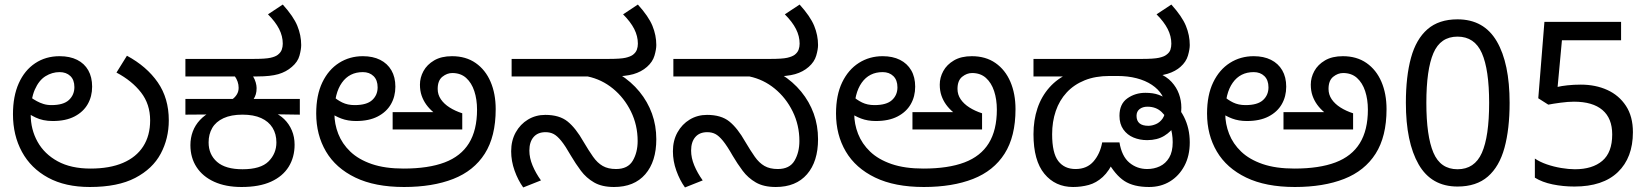

<svg xmlns="http://www.w3.org/2000/svg" viewBox="-20 -810 7254 844"><path d="M375 12Q267 12 191.5 -29Q116 -70 76.5 -142.5Q37 -215 37 -308Q37 -387 62.5 -444Q88 -501 134.5 -532Q181 -563 242 -563Q287 -563 319 -547Q351 -531 368 -501Q385 -471 385 -429Q385 -386 365.5 -352Q346 -318 307.5 -298Q269 -278 212 -278Q190 -278 171 -282Q152 -286 136.5 -293.5Q121 -301 108 -309L118 -380Q128 -373 141.5 -365.5Q155 -358 171 -353Q187 -348 206 -348Q259 -348 283 -370.5Q307 -393 307 -427Q307 -459 289 -476Q271 -493 242 -493Q209 -493 180 -475Q151 -457 133 -416Q115 -375 115 -306Q115 -241 145 -187Q175 -133 233.5 -101Q292 -69 378 -69Q462 -69 520.5 -94Q579 -119 609.5 -166.5Q640 -214 640 -281Q640 -352 600 -403.5Q560 -455 492 -491L538 -565Q625 -518 673.5 -448Q722 -378 722 -281Q722 -201 686.5 -134.5Q651 -68 574.5 -28Q498 12 375 12Z M1042 12Q972 12 921.5 -11Q871 -34 844 -75.5Q817 -117 817 -172Q817 -204 827.5 -232Q838 -260 859 -282.5Q880 -305 911 -321L925 -307L795 -306V-375H1003Q1014 -383 1021.5 -395.5Q1029 -408 1029 -424Q1029 -438 1024.5 -451Q1020 -464 1012 -475L1057 -487L1092 -475Q1100 -462 1104 -448Q1108 -434 1108 -423Q1108 -407 1104.5 -395.5Q1101 -384 1095 -375H1298V-306L1164 -308L1179 -318Q1208 -307 1229.5 -286Q1251 -265 1263 -236.5Q1275 -208 1275 -174Q1275 -119 1249 -77Q1223 -35 1171.5 -11.5Q1120 12 1042 12ZM1046 -66Q1126 -66 1160.5 -100.5Q1195 -135 1195 -184Q1195 -221 1178 -248.5Q1161 -276 1128 -291Q1095 -306 1046 -306Q996 -306 962.5 -290.5Q929 -275 913 -247.5Q897 -220 897 -184Q897 -131 934 -98.5Q971 -66 1046 -66ZM795 -474V-551H1093Q1147 -551 1169 -556Q1191 -561 1201 -569Q1214 -579 1218.5 -591.5Q1223 -604 1223 -618Q1223 -651 1207 -682.5Q1191 -714 1158 -747L1223 -790Q1270 -738 1287 -696.5Q1304 -655 1304 -612Q1304 -593 1296.5 -565.5Q1289 -538 1263 -516Q1238 -494 1203.5 -484Q1169 -474 1111 -474Z M1754 -69Q1863 -69 1934.5 -96Q2006 -123 2041.5 -180.5Q2077 -238 2077 -328Q2077 -373 2065 -409.5Q2053 -446 2029 -467.5Q2005 -489 1968 -489Q1945 -489 1924.5 -472.5Q1904 -456 1904 -419Q1904 -394 1918 -373.5Q1932 -353 1956.5 -337.5Q1981 -322 2012 -312V-241H1706V-317H1885Q1867 -332 1854 -350Q1841 -368 1833.5 -389.5Q1826 -411 1826 -438Q1826 -469 1841.5 -497.5Q1857 -526 1888.5 -544.5Q1920 -563 1967 -563Q2028 -563 2071 -533Q2114 -503 2136.5 -450.5Q2159 -398 2159 -330Q2159 -210 2111 -134.5Q2063 -59 1972.5 -23.5Q1882 12 1756 12Q1628 12 1542 -29.5Q1456 -71 1413 -144Q1370 -217 1370 -311Q1370 -392 1397 -448Q1424 -504 1470.5 -533.5Q1517 -563 1575 -563Q1619 -563 1651 -547Q1683 -531 1700.5 -501Q1718 -471 1718 -429Q1718 -386 1698.5 -352Q1679 -318 1640.5 -298Q1602 -278 1545 -278Q1509 -278 1480 -289Q1451 -300 1430.5 -316Q1410 -332 1396 -348L1420 -414Q1429 -402 1445 -386.5Q1461 -371 1484.5 -359.5Q1508 -348 1539 -348Q1592 -348 1616 -370Q1640 -392 1640 -426Q1640 -458 1622 -475.5Q1604 -493 1575 -493Q1516 -493 1483 -446.5Q1450 -400 1450 -315V-311Q1450 -265 1467 -221.5Q1484 -178 1520 -143.5Q1556 -109 1614 -89Q1672 -69 1754 -69Z M2679 12Q2626 12 2591.5 -8Q2557 -28 2533.5 -59.5Q2510 -91 2490 -125Q2465 -169 2447 -191Q2429 -213 2413.5 -221Q2398 -229 2378 -229Q2344 -229 2325.5 -207.5Q2307 -186 2307 -148Q2307 -116 2321 -82.5Q2335 -49 2358 -17L2280 14Q2257 -18 2242 -60Q2227 -102 2227 -145Q2227 -192 2247 -228Q2267 -264 2301 -284.5Q2335 -305 2377 -305Q2439 -305 2475 -276Q2511 -247 2545 -187Q2568 -148 2587 -121Q2606 -94 2629.5 -80.5Q2653 -67 2688 -67Q2740 -67 2761.5 -103.5Q2783 -140 2783 -190Q2783 -260 2753.5 -320Q2724 -380 2674.5 -420.5Q2625 -461 2563 -474H2229V-551H2654Q2708 -551 2729.5 -556Q2751 -561 2762 -569Q2775 -579 2779.5 -591.5Q2784 -604 2784 -618Q2784 -651 2768 -682.5Q2752 -714 2719 -747L2784 -790Q2831 -738 2848 -696.5Q2865 -655 2865 -612Q2865 -593 2857 -565.5Q2849 -538 2824 -516Q2799 -494 2764 -484Q2729 -474 2671 -474H2647L2704 -483Q2755 -451 2791 -407Q2827 -363 2846 -310.5Q2865 -258 2865 -198Q2865 -100 2816.5 -44Q2768 12 2679 12Z M3390 12Q3337 12 3302.5 -8Q3268 -28 3244.5 -59.5Q3221 -91 3201 -125Q3176 -169 3158 -191Q3140 -213 3124.5 -221Q3109 -229 3089 -229Q3055 -229 3036.5 -207.5Q3018 -186 3018 -148Q3018 -116 3032 -82.5Q3046 -49 3069 -17L2991 14Q2968 -18 2953 -60Q2938 -102 2938 -145Q2938 -192 2958 -228Q2978 -264 3012 -284.5Q3046 -305 3088 -305Q3150 -305 3186 -276Q3222 -247 3256 -187Q3279 -148 3298 -121Q3317 -94 3340.5 -80.5Q3364 -67 3399 -67Q3451 -67 3472.5 -103.5Q3494 -140 3494 -190Q3494 -260 3464.5 -320Q3435 -380 3385.5 -420.5Q3336 -461 3274 -474H2940V-551H3365Q3419 -551 3440.5 -556Q3462 -561 3473 -569Q3486 -579 3490.5 -591.5Q3495 -604 3495 -618Q3495 -651 3479 -682.5Q3463 -714 3430 -747L3495 -790Q3542 -738 3559 -696.5Q3576 -655 3576 -612Q3576 -593 3568 -565.5Q3560 -538 3535 -516Q3510 -494 3475 -484Q3440 -474 3382 -474H3358L3415 -483Q3466 -451 3502 -407Q3538 -363 3557 -310.5Q3576 -258 3576 -198Q3576 -100 3527.5 -44Q3479 12 3390 12Z M4039 -69Q4148 -69 4219.5 -96Q4291 -123 4326.5 -180.5Q4362 -238 4362 -328Q4362 -373 4350 -409.5Q4338 -446 4314 -467.5Q4290 -489 4253 -489Q4230 -489 4209.5 -472.5Q4189 -456 4189 -419Q4189 -394 4203 -373.5Q4217 -353 4241.5 -337.5Q4266 -322 4297 -312V-241H3991V-317H4170Q4152 -332 4139 -350Q4126 -368 4118.5 -389.5Q4111 -411 4111 -438Q4111 -469 4126.5 -497.5Q4142 -526 4173.5 -544.5Q4205 -563 4252 -563Q4313 -563 4356 -533Q4399 -503 4421.5 -450.5Q4444 -398 4444 -330Q4444 -210 4396 -134.5Q4348 -59 4257.5 -23.5Q4167 12 4041 12Q3913 12 3827 -29.5Q3741 -71 3698 -144Q3655 -217 3655 -311Q3655 -392 3682 -448Q3709 -504 3755.5 -533.5Q3802 -563 3860 -563Q3904 -563 3936 -547Q3968 -531 3985.5 -501Q4003 -471 4003 -429Q4003 -386 3983.5 -352Q3964 -318 3925.5 -298Q3887 -278 3830 -278Q3794 -278 3765 -289Q3736 -300 3715.5 -316Q3695 -332 3681 -348L3705 -414Q3714 -402 3730 -386.5Q3746 -371 3769.5 -359.5Q3793 -348 3824 -348Q3877 -348 3901 -370Q3925 -392 3925 -426Q3925 -458 3907 -475.5Q3889 -493 3860 -493Q3801 -493 3768 -446.5Q3735 -400 3735 -315V-311Q3735 -265 3752 -221.5Q3769 -178 3805 -143.5Q3841 -109 3899 -89Q3957 -69 4039 -69Z M4697 12Q4619 12 4571 -46Q4523 -104 4523 -220Q4523 -282 4540.5 -334Q4558 -386 4593 -425.5Q4628 -465 4678 -487L4693 -474H4523V-551H4999Q5052 -551 5074.5 -556Q5097 -561 5107 -569Q5121 -579 5125 -591.5Q5129 -604 5129 -618Q5129 -651 5113 -682.5Q5097 -714 5064 -747L5129 -790Q5176 -738 5193 -696.5Q5210 -655 5210 -612Q5210 -593 5202 -565.5Q5194 -538 5169 -516Q5159 -507 5144.5 -499Q5130 -491 5112 -485.5Q5094 -480 5070 -477L5073 -488Q5108 -474 5130 -450Q5152 -426 5162.5 -397Q5173 -368 5173 -337Q5173 -319 5170.5 -305Q5168 -291 5160 -275Q5158 -271 5153 -268Q5148 -265 5146 -261Q5129 -232 5098 -213Q5067 -194 5023 -194Q4990 -194 4962.5 -205.5Q4935 -217 4918 -241Q4901 -265 4901 -301Q4901 -353 4935.5 -377.5Q4970 -402 5015 -402Q5049 -402 5072.5 -393.5Q5096 -385 5114 -372Q5159 -347 5184.5 -296.5Q5210 -246 5210 -184Q5210 -125 5186.5 -81Q5163 -37 5123 -12.5Q5083 12 5031 12Q4963 12 4922.5 -14.5Q4882 -41 4847 -104L4879 -109Q4856 -58 4827.5 -32Q4799 -6 4766 3Q4733 12 4697 12ZM4708 -67Q4758 -67 4787 -100.5Q4816 -134 4825 -184H4901Q4911 -123 4944.5 -95Q4978 -67 5023 -67Q5053 -67 5078.5 -79Q5104 -91 5119.5 -117Q5135 -143 5135 -185Q5135 -223 5123 -258.5Q5111 -294 5086.5 -317.5Q5062 -341 5024 -341Q5003 -341 4989.5 -330.5Q4976 -320 4976 -301Q4976 -279 4989 -268Q5002 -257 5028 -257Q5044 -257 5061.5 -264.5Q5079 -272 5091 -289.5Q5103 -307 5103 -337Q5103 -367 5087.5 -392.5Q5072 -418 5043.5 -437Q5015 -456 4976.5 -466Q4938 -476 4892 -476H4857Q4795 -476 4748 -457Q4701 -438 4669 -403.5Q4637 -369 4621 -322Q4605 -275 4605 -220Q4605 -137 4632 -102Q4659 -67 4708 -67Z M5670 -69Q5779 -69 5850.5 -96Q5922 -123 5957.5 -180.5Q5993 -238 5993 -328Q5993 -373 5981 -409.5Q5969 -446 5945 -467.5Q5921 -489 5884 -489Q5861 -489 5840.5 -472.5Q5820 -456 5820 -419Q5820 -394 5834 -373.5Q5848 -353 5872.5 -337.5Q5897 -322 5928 -312V-241H5622V-317H5801Q5783 -332 5770 -350Q5757 -368 5749.5 -389.5Q5742 -411 5742 -438Q5742 -469 5757.5 -497.5Q5773 -526 5804.5 -544.5Q5836 -563 5883 -563Q5944 -563 5987 -533Q6030 -503 6052.5 -450.5Q6075 -398 6075 -330Q6075 -210 6027 -134.5Q5979 -59 5888.5 -23.5Q5798 12 5672 12Q5544 12 5458 -29.5Q5372 -71 5329 -144Q5286 -217 5286 -311Q5286 -392 5313 -448Q5340 -504 5386.5 -533.5Q5433 -563 5491 -563Q5535 -563 5567 -547Q5599 -531 5616.5 -501Q5634 -471 5634 -429Q5634 -386 5614.5 -352Q5595 -318 5556.5 -298Q5518 -278 5461 -278Q5425 -278 5396 -289Q5367 -300 5346.5 -316Q5326 -332 5312 -348L5336 -414Q5345 -402 5361 -386.5Q5377 -371 5400.5 -359.5Q5424 -348 5455 -348Q5508 -348 5532 -370Q5556 -392 5556 -426Q5556 -458 5538 -475.5Q5520 -493 5491 -493Q5432 -493 5399 -446.5Q5366 -400 5366 -315V-311Q5366 -265 5383 -221.5Q5400 -178 5436 -143.5Q5472 -109 5530 -89Q5588 -69 5670 -69Z M6387 10Q6272 10 6216 -87.5Q6160 -185 6160 -358Q6160 -474 6182.5 -556Q6205 -638 6255 -681.5Q6305 -725 6387 -725Q6503 -725 6559.5 -628.5Q6616 -532 6616 -358Q6616 -243 6593.5 -160.5Q6571 -78 6520.5 -34Q6470 10 6387 10ZM6387 -66Q6462 -66 6494 -138Q6526 -210 6526 -358Q6526 -504 6494 -576.5Q6462 -649 6387 -649Q6312 -649 6281 -576.5Q6250 -504 6250 -358Q6250 -212 6281 -139Q6312 -66 6387 -66Z M6901 10Q6851 10 6805 0.5Q6759 -9 6727 -29V-113Q6749 -98 6779.5 -87.5Q6810 -77 6843 -71.5Q6876 -66 6903 -66Q6980 -66 7023.5 -103Q7067 -140 7067 -219Q7067 -290 7024 -326.5Q6981 -363 6899 -363Q6873 -363 6839.5 -358.5Q6806 -354 6786 -350L6742 -378L6769 -714H7106V-633H6846L6827 -428Q6843 -432 6870.5 -435Q6898 -438 6929 -438Q6994 -438 7045.5 -414.5Q7097 -391 7127.5 -344.5Q7158 -298 7158 -229Q7158 -117 7092 -53.5Q7026 10 6901 10Z"/></svg>

Font: lkannada05
Style: Book
Weight: 400
Designer: Jelle Bosma - Monotype Design Team
Foundry: Monotype Imaging Inc.
Version: Version 2.003